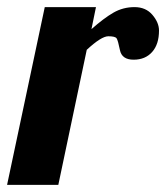

<svg xmlns="http://www.w3.org/2000/svg" viewBox="-58 -520 467 540"><path d="M389.2 -434.1Q389.2 -395.5 369.9 -373.8Q350.6 -352.1 317.9 -352.1Q284.7 -352.1 279.3 -379.2Q273.9 -406.2 270 -412.1Q266.1 -418 246.6 -418Q227.1 -418 186 -379.9L106 0H-38.1L67.9 -500H211.9L199.2 -438Q233.9 -468.8 261 -484.4Q288.1 -500 320.3 -500Q352.1 -500 370.6 -478.3Q389.2 -456.5 389.2 -434.1Z"/></svg>

Font: Lobster-Regular
Style: Regular
Weight: 400
Designer: Pablo Impallari
Foundry: Pablo Impallari
Version: Version 1.007; ttfautohint (v1.1) -l 8 -r 50 -G 50 -x 14 -D 